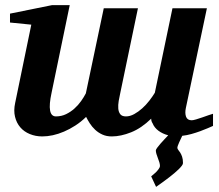

<svg xmlns="http://www.w3.org/2000/svg" viewBox="-20 -520 856 749"><path d="M811 -28.8Q803.2 -25.4 790.3 -19.8Q777.3 -14.2 761.2 -8.3Q745.1 -2.4 727.1 2.7Q709 7.8 690.9 9.8Q688.5 15.1 685.1 22.2Q681.6 29.3 678.7 35.9Q675.8 42.5 673.8 48.1Q671.9 53.7 671.9 56.2Q671.9 60.5 675.3 64.7Q678.7 68.8 682.9 75.2Q687 81.5 690.4 91.3Q693.8 101.1 693.8 116.2Q693.8 120.6 689.2 126.7Q684.6 132.8 677.2 140.1Q669.9 147.5 660.4 155.3Q650.9 163.1 641.1 170.9Q617.7 189 588.9 209L569.8 168Q579.1 160.6 586.9 153.3Q593.3 147 598.6 139.9Q604 132.8 604 127Q604 121.1 601.6 113Q599.1 105 595.9 96.9Q592.8 88.9 590.3 80.8Q587.9 72.8 587.9 66.9Q587.9 63.5 593.3 56.2Q598.6 48.8 606.4 40Q614.3 31.2 622.3 22.5Q630.4 13.7 636.2 7.8Q614.3 2 598.1 -10Q582 -22 575.2 -39.1Q569.8 -46.9 569.8 -57.1Q531.7 -20 491.5 -3.9Q451.2 12.2 416 12.2Q395.5 12.2 379.4 4.9Q363.3 -2.4 351.1 -13.9Q338.9 -25.4 330.3 -38.8Q321.8 -52.2 315.9 -64Q295.9 -44.4 273.9 -30.3Q252 -16.1 229.7 -6.6Q207.5 2.9 186 7.6Q164.6 12.2 145 12.2Q118.7 12.2 96.2 2.9Q73.7 -6.3 59.1 -23.4Q44.4 -40.5 38.6 -64.5Q32.7 -88.4 39.1 -118.2L102.1 -423.8L19 -432.1V-466.8L183.1 -500H252L181.2 -158.2Q161.1 -65.9 198.2 -65.9Q219.7 -65.9 237.8 -74.7Q255.9 -83.5 270.5 -96.7Q285.2 -109.9 296.4 -125.7Q307.6 -141.6 314.9 -155.8L384.8 -487.8H518.1L449.2 -157.2Q445.8 -142.6 443.1 -126.5Q440.4 -110.4 441.4 -96.9Q442.4 -83.5 449 -74.7Q455.6 -65.9 471.2 -65.9Q487.3 -65.9 503.7 -75Q520 -84 534.9 -97.4Q549.8 -110.8 562.5 -127.2Q575.2 -143.6 584 -158.2L652.8 -487.8H787.1L705.1 -99.1Q700.7 -78.6 705.8 -64.7Q710.9 -50.8 728 -50.8Q733.4 -50.8 744.9 -54.2Q756.3 -57.6 769 -62Q781.7 -66.4 793.5 -70.6Q805.2 -74.7 811 -76.2Z"/></svg>

Font: Charis SIL Cyr
Style: Bold Italic
Weight: 700
Italic angle: -11°
Foundry: SIL International
Version: Version 5.000